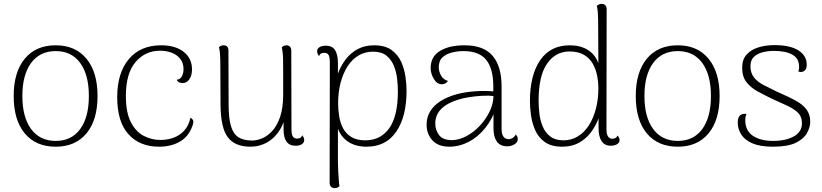

<svg xmlns="http://www.w3.org/2000/svg" viewBox="-20 -749 4266 996"><path d="M269 12Q166 12 108.5 -57Q51 -126 51 -251Q51 -375 108.5 -444.5Q166 -514 269 -514Q371 -514 428.5 -444.5Q486 -375 486 -251Q486 -126 428.5 -57Q371 12 269 12ZM269 -18Q351 -18 396 -79.5Q441 -141 441 -251Q441 -361 396 -422.5Q351 -484 269 -484Q187 -484 141.5 -422.5Q96 -361 96 -251Q96 -141 141.5 -79.5Q187 -18 269 -18Z M805 12Q705 12 646.5 -52.5Q588 -117 588 -245Q588 -370 648 -442Q708 -514 816 -514Q890 -514 933 -480Q976 -446 976 -389Q976 -358 962.5 -338Q949 -318 927 -318Q918 -318 910 -321.5Q902 -325 896 -335Q915 -337 923.5 -353Q932 -369 932 -390Q932 -423 914.5 -444.5Q897 -466 869.5 -476Q842 -486 810 -486Q734 -486 683.5 -427.5Q633 -369 633 -251Q633 -165 659 -115Q685 -65 726 -44Q767 -23 812 -23Q848 -23 880 -34.5Q912 -46 935.5 -71.5Q959 -97 968 -138Q977 -134 981.5 -125Q986 -116 977 -93Q958 -40 912.5 -14Q867 12 805 12Z M1467 -514Q1477 -514 1484 -507Q1491 -500 1491 -486L1492 -80Q1492 -52 1499 -41Q1506 -30 1521 -30Q1527 -30 1535 -32.5Q1543 -35 1548 -47Q1558 -35 1558 -22Q1558 -9 1546 -1Q1534 7 1514 7Q1481 7 1466 -14.5Q1451 -36 1451 -78V-173L1465 -184Q1460 -123 1434 -79Q1408 -35 1367.5 -11.5Q1327 12 1279 12Q1200 12 1162.5 -36Q1125 -84 1124 -205L1123 -412Q1123 -441 1121.5 -465Q1120 -489 1116 -504Q1120 -508 1125.5 -511Q1131 -514 1141 -514Q1152 -514 1158.5 -507Q1165 -500 1165 -487L1166 -206Q1166 -136 1178 -95Q1190 -54 1217 -37Q1244 -20 1288 -20Q1312 -20 1340 -31.5Q1368 -43 1393 -70.5Q1418 -98 1433.5 -144Q1449 -190 1449 -260Q1449 -328 1449 -371Q1449 -414 1448.5 -439.5Q1448 -465 1446 -479Q1444 -493 1442 -504Q1445 -507 1451 -510.5Q1457 -514 1467 -514Z M1921 -514Q1977 -514 2011 -489.5Q2045 -465 2061.5 -427.5Q2078 -390 2083.5 -350Q2089 -310 2089 -278Q2089 -144 2035.5 -66Q1982 12 1882 12Q1826 12 1788 -12.5Q1750 -37 1733 -81V93Q1733 114 1734.5 139Q1736 164 1737.5 185.5Q1739 207 1741 217Q1738 220 1732 223.5Q1726 227 1716 227Q1704 227 1697 219.5Q1690 212 1690 200L1691 -425Q1691 -453 1684.5 -464Q1678 -475 1662 -475Q1656 -475 1648 -472.5Q1640 -470 1635 -458Q1630 -465 1627.5 -471Q1625 -477 1625 -483Q1625 -496 1637 -504Q1649 -512 1670 -512Q1704 -512 1718.5 -488.5Q1733 -465 1733 -421V-300L1710 -275Q1716 -321 1731.5 -363.5Q1747 -406 1772.5 -440Q1798 -474 1835 -494Q1872 -514 1921 -514ZM1915 -481Q1873 -481 1839.5 -461Q1806 -441 1782.5 -404Q1759 -367 1746.5 -318.5Q1734 -270 1734 -213Q1734 -180 1739.5 -145.5Q1745 -111 1760 -83Q1775 -55 1803 -38Q1831 -21 1875 -21Q1954 -21 1999 -83.5Q2044 -146 2044 -276Q2044 -306 2040 -341Q2036 -376 2023 -408Q2010 -440 1984.5 -460.5Q1959 -481 1915 -481Z M2612 10Q2575 10 2557.5 -14.5Q2540 -39 2540 -83V-205L2555 -194Q2534 -130 2496 -83.5Q2458 -37 2410 -12.5Q2362 12 2312 12Q2253 12 2223 -21Q2193 -54 2193 -103Q2193 -140 2211 -170.5Q2229 -201 2264.5 -224Q2300 -247 2352 -261Q2395 -272 2445 -275.5Q2495 -279 2539 -275V-301Q2539 -392 2502.5 -438Q2466 -484 2384 -484Q2356 -484 2326 -477Q2296 -470 2276 -452Q2256 -434 2256 -399Q2256 -380 2267.5 -358Q2279 -336 2304 -329Q2297 -319 2288 -315.5Q2279 -312 2272 -312Q2247 -312 2230.5 -339.5Q2214 -367 2214 -396Q2214 -455 2262 -484.5Q2310 -514 2390 -514Q2489 -514 2535.5 -459.5Q2582 -405 2582 -300V-80Q2582 -27 2620 -27Q2629 -27 2639.5 -33.5Q2650 -40 2656 -52Q2661 -45 2663.5 -39.5Q2666 -34 2666 -28Q2666 -11 2649 -0.5Q2632 10 2612 10ZM2326 -22Q2362 -23 2399 -42.5Q2436 -62 2467.5 -95Q2499 -128 2519 -168.5Q2539 -209 2540 -251Q2514 -254 2480 -252Q2446 -250 2413.5 -245Q2381 -240 2357 -232Q2300 -215 2269 -184Q2238 -153 2238 -108Q2238 -75 2257.5 -48.5Q2277 -22 2326 -22Z M2896 12Q2840 12 2806.5 -12Q2773 -36 2756.5 -73.5Q2740 -111 2734.5 -151.5Q2729 -192 2729 -224Q2729 -359 2782 -436.5Q2835 -514 2936 -514Q2991 -514 3029.5 -490Q3068 -466 3084 -421L3083 -615Q3083 -655 3081.5 -679.5Q3080 -704 3076 -718Q3080 -722 3086 -725.5Q3092 -729 3101 -729Q3113 -729 3120 -722Q3127 -715 3127 -701L3126 -80Q3126 -52 3134.5 -40.5Q3143 -29 3157 -29Q3162 -29 3170.5 -32Q3179 -35 3183 -46Q3189 -40 3191.5 -34Q3194 -28 3194 -22Q3194 -9 3181 -1Q3168 7 3148 7Q3117 7 3101 -16.5Q3085 -40 3085 -85V-202L3108 -227Q3102 -181 3086.5 -138.5Q3071 -96 3045 -62Q3019 -28 2982.5 -8Q2946 12 2896 12ZM2903 -21Q2944 -21 2977.5 -41.5Q3011 -62 3034.5 -98.5Q3058 -135 3071 -184Q3084 -233 3084 -290Q3084 -323 3077.5 -356.5Q3071 -390 3055 -418.5Q3039 -447 3009.5 -464.5Q2980 -482 2934 -482Q2862 -482 2818 -419Q2774 -356 2774 -226Q2774 -196 2778 -160.5Q2782 -125 2795 -93.5Q2808 -62 2834 -41.5Q2860 -21 2903 -21Z M3496 12Q3393 12 3335.5 -57Q3278 -126 3278 -251Q3278 -375 3335.5 -444.5Q3393 -514 3496 -514Q3598 -514 3655.5 -444.5Q3713 -375 3713 -251Q3713 -126 3655.5 -57Q3598 12 3496 12ZM3496 -18Q3578 -18 3623 -79.5Q3668 -141 3668 -251Q3668 -361 3623 -422.5Q3578 -484 3496 -484Q3414 -484 3368.5 -422.5Q3323 -361 3323 -251Q3323 -141 3368.5 -79.5Q3414 -18 3496 -18Z M3990 12Q3924 12 3884 -5Q3844 -22 3825.5 -51Q3807 -80 3807 -113Q3807 -129 3811.5 -139.5Q3816 -150 3826 -155Q3836 -160 3852 -158Q3849 -150 3847.5 -142.5Q3846 -135 3846 -123Q3847 -70 3886.5 -44Q3926 -18 3990 -18Q4056 -18 4098 -41.5Q4140 -65 4140 -109Q4140 -146 4116.5 -167Q4093 -188 4057.5 -203.5Q4022 -219 3984 -237Q3945 -256 3910 -275Q3875 -294 3852.5 -322.5Q3830 -351 3830 -398Q3830 -441 3853.5 -466.5Q3877 -492 3915 -503.5Q3953 -515 3997 -515Q4079 -515 4122 -487.5Q4165 -460 4165 -413Q4165 -400 4161 -391.5Q4157 -383 4146 -378Q4141 -375 4134.5 -375.5Q4128 -376 4121 -378Q4124 -385 4125 -393Q4126 -401 4125 -407Q4124 -447 4089.5 -466Q4055 -485 3994 -485Q3963 -485 3935 -477.5Q3907 -470 3890 -453Q3873 -436 3873 -406Q3873 -370 3891.5 -347Q3910 -324 3941 -308Q3972 -292 4007 -275Q4038 -261 4068.5 -247Q4099 -233 4125 -216.5Q4151 -200 4167 -176Q4183 -152 4183 -117Q4183 -89 4166.5 -59Q4150 -29 4108.5 -8.5Q4067 12 3990 12Z"/></svg>

Font: Arima ExtraLight
Style: Regular
Weight: 250
Designer: Joana Correia and Natanael Gama
Foundry: NDISCOVER
Version: Version 1.101;gftools[0.9.23]